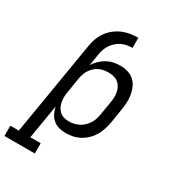

<svg xmlns="http://www.w3.org/2000/svg" viewBox="-268 -860 1089 1200"><g transform="rotate(30 277.0 -260.0)"><path d="M-46 215V141H15L127 -533Q131 -561 141 -588.5Q151 -616 168 -640.5Q185 -665 209 -684Q233 -703 260 -714.5Q287 -726 315.5 -730.5Q344 -735 372 -735V-662Q353 -662 333.5 -658.5Q314 -655 296 -646.5Q278 -638 262.5 -624.5Q247 -611 235.5 -594Q224 -577 217.5 -558.5Q211 -540 208 -521L194 -435Q207 -456 226 -474.5Q245 -493 267.5 -505.5Q290 -518 314.5 -523Q339 -528 364 -528Q364 -528 364 -528Q364 -528 364 -528Q392 -528 418 -520Q444 -512 463.5 -494.5Q483 -477 493.5 -452.5Q504 -428 508.5 -401.5Q513 -375 511.5 -346.5Q510 -318 505 -290L489 -190Q484 -165 476 -139.5Q468 -114 454.5 -91Q441 -68 421 -48.5Q401 -29 377 -16Q353 -3 327.5 2.5Q302 8 276 8Q250 8 226 1.5Q202 -5 184 -20.5Q166 -36 155 -58Q144 -80 139 -104L98 141H173V215ZM256 -65Q274 -65 292 -69Q310 -73 327 -81.5Q344 -90 358 -103.5Q372 -117 382.5 -133Q393 -149 398.5 -166.5Q404 -184 407 -202L424 -302Q427 -321 427.5 -340Q428 -359 424 -376.5Q420 -394 411 -409.5Q402 -425 388 -435.5Q374 -446 356 -450Q338 -454 320 -454Q302 -454 285 -451Q268 -448 252 -440Q236 -432 222.5 -419.5Q209 -407 199.5 -392Q190 -377 184.5 -360.5Q179 -344 176 -327L160 -227Q156 -208 155 -189Q154 -170 157 -151.5Q160 -133 167.5 -116.5Q175 -100 188 -88Q201 -76 218.5 -70.5Q236 -65 256 -65Z"/></g></svg>

Font: Iosevka Etoile Oblique
Style: Regular
Weight: 400
Italic angle: -9°
Designer: Belleve Invis
Foundry: Belleve Invis
Version: Version 15.5.2; ttfautohint (v1.8.4)